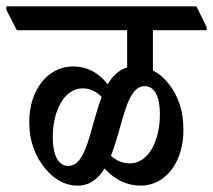

<svg xmlns="http://www.w3.org/2000/svg" viewBox="-61 -644 670 604"><path d="M183 -60C222 -60 248 -82 268 -114C298 -80 338 -60 381 -60C463 -60 516 -138 516 -234C516 -298 499 -343 470 -380C456 -398 439 -413 420 -422V-549H589V-559L557 -624H-41V-613L-8 -549H339V-432C313 -424 293 -405 278 -379C248 -416 213 -435 169 -435C88 -435 31 -359 31 -261C31 -197 51 -151 81 -114C108 -81 143 -60 183 -60ZM394 -373C422 -373 442 -347 442 -283C442 -200 405 -130 348 -130C325 -130 306 -138 288 -154C325 -246 335 -373 394 -373ZM105 -213C105 -297 142 -366 199 -366C222 -366 241 -357 259 -339C223 -247 213 -122 154 -122C126 -122 105 -149 105 -213Z"/></svg>

Font: Noto Serif Devanagari ExtraCondensed Medium
Style: Regular
Weight: 500
Width: 2
Designer: Universal Thirst, Indian Type Foundry and the Monotype Design Team
Foundry: Monotype Imaging Inc.
Version: Version 2.004